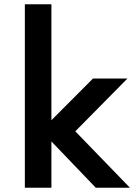

<svg xmlns="http://www.w3.org/2000/svg" viewBox="-20 -880 653 900"><path d="M221 0V-217L429 0H589L333 -264.5L577.5 -512H416L221 -316.5V-860H96.5V0Z"/></svg>

Font: Spartan SemiBold
Style: Regular
Weight: 600
Designer: Matt Bailey, Mirko Velimirovic
Foundry: Matt Bailey
Version: Version 1.003